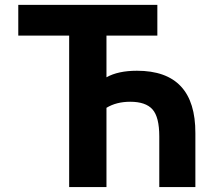

<svg xmlns="http://www.w3.org/2000/svg" viewBox="-20 -752 873 774"><path d="M622.1 2V-202.1Q622.1 -280.3 594.7 -311Q567.4 -341.8 504.9 -341.8Q449.2 -341.8 409.2 -317.4V2H258.8V-608.4H53.7V-732.4H614.3V-608.4H409.2V-440.4Q456.1 -466.8 532.2 -466.8Q768.6 -466.8 767.6 -214.8V2Z"/></svg>

Font: Gen Shin Gothic Bold
Style: Bold
Weight: 700
Designer: [Source Han Sans]
Ryoko NISHIZUKA  (kana & ideographs); Paul D. Hunt (Latin, Greek & Cyrillic); Wenlong ZHANG  (bopomofo
Version: Version 1.002.20150607